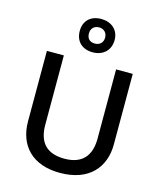

<svg xmlns="http://www.w3.org/2000/svg" viewBox="-142 -1101 1024 1214"><g transform="rotate(15 369.5 -494.0)"><path d="M369 -780C435 -780 484 -821 484 -891C484 -958 434 -998 369 -998C301 -998 256 -958 256 -890C256 -821 301 -780 369 -780ZM369 -837C334 -837 316 -857 316 -890C316 -923 338 -943 369 -943C399 -943 422 -923 422 -890C422 -857 400 -837 369 -837ZM650 -252V-714H541V-261C541 -152 490 -84 371 -84C256 -84 199 -143 199 -260V-714H88V-254C88 -95 185 10 366 10C559 10 650 -104 650 -252Z"/></g></svg>

Font: Noto Sans Balinese Medium
Style: Regular
Weight: 500
Designer: Aditya Bayu, David Williams
Foundry: David Williams
Version: Version 2.005